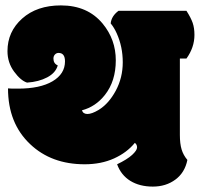

<svg xmlns="http://www.w3.org/2000/svg" viewBox="-20 -690 743 714"><path d="M370.1 -336.9Q335.4 -293 284.7 -279.8Q289.1 -266.1 305.2 -266.1Q321.3 -266.1 346.7 -281.2Q384.3 -304.2 410.4 -352.5Q436.5 -400.9 436.5 -458.5Q436.5 -516.1 414.1 -565.9Q404.8 -586.9 391.6 -603Q394.5 -630.4 420.9 -649.9H673.3Q689.9 -624 696.5 -605Q703.1 -585.9 703.1 -560.1Q703.1 -513.7 673.3 -472.2H648.9V-188Q648.9 -155.8 655.3 -134.5Q661.6 -113.3 676.8 -95.2Q667.5 -48.3 632.3 -22.2Q597.2 3.9 548.3 3.9Q499.5 3.9 464.8 -17.3Q430.2 -38.6 415.5 -79.1Q453.1 -97.2 471.4 -114Q489.7 -130.9 489.7 -141.8Q489.7 -152.8 481.4 -158.7Q452.1 -122.6 404.1 -100.8Q356 -79.1 294.9 -79.1Q170.9 -79.1 92.3 -153.8Q9.8 -231.4 9.8 -361.3Q18.6 -360.4 26.4 -360.4H46.9Q128.9 -360.4 175.3 -387.7Q221.7 -415 221.7 -461.9Q221.7 -493.2 197.8 -493.2Q189.9 -493.2 184.3 -487.3Q178.7 -481.4 178.7 -472.2Q178.7 -453.6 194.8 -446.8Q187 -418.9 155.5 -402.3Q124 -385.7 80.6 -382.8Q57.1 -390.1 32.5 -423.6Q7.8 -457 7.8 -500Q7.8 -572.3 62.5 -621.1Q117.2 -669.9 206.5 -669.9Q305.7 -669.9 361.8 -602.1Q410.6 -543 410.6 -465.6Q410.6 -388.2 370.1 -336.9Z"/></svg>

Font: Modak
Style: Regular
Weight: 400
Version: Version 1.036;PS Version 1.000;hotconv 1.0.79;makeotf.lib2.5